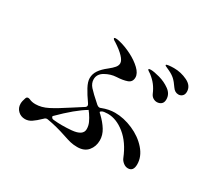

<svg xmlns="http://www.w3.org/2000/svg" viewBox="-145 -960 1290 1195"><g transform="rotate(30 500.0 -362.5)"><path d="M936 -644Q936 -624 924.5 -613.5Q913 -603 898 -603Q872 -603 855 -628Q834 -659 816.5 -675Q799 -691 771 -704Q761 -709 753.5 -712Q746 -715 742 -717.5Q738 -720 738 -723Q739 -728 757 -730Q775 -732 793 -732Q844 -732 890 -709.5Q936 -687 936 -644ZM894 -98Q894 -48 855 -48Q837 -48 821 -61Q805 -74 799 -90Q762 -182 701.5 -231Q641 -280 579 -280Q570 -280 552 -278Q540 -276 533 -270.5Q526 -265 530 -262Q533 -257 538 -254Q575 -219 596.5 -184Q618 -149 618 -111Q618 -67 592 -36Q566 -5 516 -5Q488 -5 465.5 -10.5Q443 -16 411 -27Q340 -51 275 -62L267 -63Q256 -63 247 -53Q215 -22 193 -7.5Q171 7 147 7Q117 7 96.5 -13Q76 -33 76 -63Q76 -81 85 -106Q89 -118 100 -118Q105 -118 113 -115Q131 -106 157 -106Q200 -106 245 -129Q290 -152 363 -200Q424 -239 433 -245Q444 -251 444 -261Q444 -266 439 -274Q407 -319 388 -354.5Q369 -390 369 -416Q369 -446 386.5 -472Q404 -498 439 -525Q463 -544 475.5 -559Q488 -574 488 -590Q488 -609 464 -634.5Q440 -660 395 -689Q376 -699 376 -706Q376 -711 387 -711Q401 -711 419 -706Q460 -696 505.5 -673Q551 -650 582.5 -620Q614 -590 614 -561Q614 -528 584.5 -517.5Q555 -507 510 -505Q470 -503 432 -481.5Q394 -460 394 -422Q394 -394 415 -370Q436 -346 494 -295Q504 -287 512 -287Q518 -287 524 -290Q571 -308 614 -308Q678 -308 743.5 -279.5Q809 -251 851.5 -202.5Q894 -154 894 -98ZM658 -645Q658 -649 663 -650Q668 -651 674 -651Q696 -651 738 -639.5Q780 -628 814.5 -603Q849 -578 849 -539Q849 -516 836 -505.5Q823 -495 805 -495Q791 -495 778 -503Q765 -511 758 -527Q745 -558 727 -581.5Q709 -605 682 -626Q676 -630 667 -636Q658 -642 658 -645ZM465 -237 463 -241Q391 -199 287 -95Q289 -79 306 -78Q338 -75 365 -75Q401 -75 434 -78Q512 -85 512 -131Q512 -155 502 -177Q492 -199 475 -224Q470 -232 465 -237Z"/></g></svg>

Font: Shippori Mincho B1 SemiBold
Style: Regular
Weight: 600
Designer: FONTDASU
Foundry: FONTDASU / Google Inc. / but / Adobe
Version: Version 3.110; ttfautohint (v1.8.3)